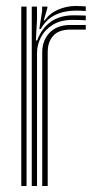

<svg xmlns="http://www.w3.org/2000/svg" viewBox="-20 -622 327 642"><path d="M86.2 0V-600H103.5L103.8 -558L100 -486.8H104.2Q120 -528.5 150.5 -549.6Q181 -570.8 225.8 -570.8Q237 -570.8 248.8 -570.5Q260.5 -570.2 266.8 -569.8V-554.2Q259.8 -554.8 247.1 -555.1Q234.5 -555.5 222.8 -555.5Q182.8 -555.5 156.2 -539Q129.8 -522.5 116.8 -497.1Q103.8 -471.8 103.8 -445V0ZM51.2 0V-600H68.8V0ZM121.2 0V-446.5Q121.2 -487 146 -512.8Q170.8 -538.5 215.5 -538.5Q228.5 -538.5 241.6 -538.5Q254.8 -538.5 266.8 -538.5V-523Q255 -523 241.4 -523Q227.8 -523 215.5 -523Q176 -523 157.8 -502.2Q139.5 -481.5 139.5 -447.8V0ZM111.5 -525 120.8 -585.5V-600H138.5V-595.8L126.5 -553.8H129.8Q145.2 -577 173.9 -589.5Q202.5 -602 233 -602Q240.2 -602 248.9 -601.6Q257.5 -601.2 266.8 -600.5V-585.2Q258.8 -586 250.6 -586.2Q242.5 -586.5 234.2 -586.5Q194.8 -586.5 164.8 -572.1Q134.8 -557.8 116.2 -525Z"/></svg>

Font: Big Shoulders Inline Display Thin SemiBold
Style: Regular
Weight: 600
Version: Version 2.002